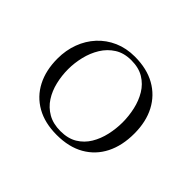

<svg xmlns="http://www.w3.org/2000/svg" viewBox="-145 -1013 1290 1290"><g transform="rotate(45 500.0 -368.0)"><path d="M752 -369Q752 -429 738.5 -489Q725 -549 695.5 -598Q666 -647 617.5 -676.5Q569 -706 498 -706Q429 -706 380 -675Q331 -644 300 -593.5Q269 -543 254.5 -482.5Q240 -422 240 -363Q240 -302 254 -243Q268 -184 298.5 -136.5Q329 -89 378.5 -60.5Q428 -32 498 -32Q569 -32 617.5 -61.5Q666 -91 695.5 -140Q725 -189 738.5 -249Q752 -309 752 -369ZM861 -371Q861 -257 818.5 -173Q776 -89 695 -42.5Q614 4 498 4Q385 4 304.5 -41.5Q224 -87 181.5 -169.5Q139 -252 139 -363Q139 -442 164.5 -510.5Q190 -579 237.5 -630.5Q285 -682 351 -711Q417 -740 498 -740Q612 -740 693 -694.5Q774 -649 817.5 -566.5Q861 -484 861 -371Z"/></g></svg>

Font: Kaisei HarunoUmi
Style: Regular
Weight: 400
Designer: Font-Kai, 金井和夫
Foundry: KAZUO KANAI
Version: Version 5.003